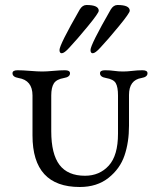

<svg xmlns="http://www.w3.org/2000/svg" viewBox="-20 -734 640 768"><path d="M257 -543Q237 -521 227 -521Q218 -521 218 -534Q218 -555 299 -696Q310 -714 326 -714Q375 -714 375 -691Q375 -682 331.5 -629Q288 -576 257 -543ZM381 -543Q361 -521 351 -521Q342 -521 342 -534Q342 -555 423 -696Q434 -714 450 -714Q499 -714 499 -691Q499 -682 455.5 -629Q412 -576 381 -543ZM496 -354V-231Q496 -165 478 -112Q460 -59 414 -22.5Q368 14 299 14Q110 14 110 -192V-352Q110 -413 54 -422Q30 -426 30 -441Q30 -453 50 -453Q70 -453 100.5 -450.5Q131 -448 149 -448Q166 -448 193 -450.5Q220 -453 240 -453Q260 -453 260 -441Q260 -426 236 -422Q206 -417 195.5 -400.5Q185 -384 185 -352V-209Q185 -118 218 -74.5Q251 -31 320 -31Q378 -31 415 -71.5Q452 -112 452 -199V-352Q452 -386 443 -401.5Q434 -417 404 -422Q380 -426 380 -441Q380 -453 400 -453Q420 -453 437 -450.5Q454 -448 472 -448Q489 -448 509.5 -450.5Q530 -453 550 -453Q570 -453 570 -441Q570 -426 546 -422Q496 -414 496 -354Z"/></svg>

Font: EB Garamond SC 12
Style: Regular
Weight: 400
Version: Version 0.016 ; ttfautohint (v0.97) -l 8 -r 50 -G 200 -x 0 -